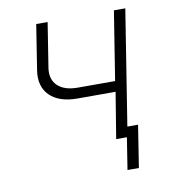

<svg xmlns="http://www.w3.org/2000/svg" viewBox="-79 -620 757 830"><g transform="rotate(-10 300.0 -205.0)"><path d="M389 0 422 -202H255Q174 -202 133.5 -242.5Q93 -283 104 -353L135 -550H185L154 -353Q147 -304 176.5 -276Q206 -248 264 -248H428L476 -550H526L446 -45H493L464 140H414L436 0Z"/></g></svg>

Font: JetBrains Mono NL Thin
Style: Italic
Weight: 100
Italic angle: -9°
Monospace: yes
Designer: Philipp Nurullin, Konstantin Bulenkov
Foundry: JetBrains
Version: Version 2.305; ttfautohint (v1.8.4.7-5d5b)